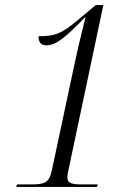

<svg xmlns="http://www.w3.org/2000/svg" viewBox="-20 -738 543 758"><path d="M44 0H363L366 -10H301C263 -10 246 -15 246 -38C246 -47 249 -62 252 -75L388 -718H358L284 -656C223 -605 197 -595 132 -595C132 -573 140 -559 164 -559C203 -559 243 -595 317 -671H318C309 -632 294 -579 275 -489L185 -67C175 -16 155 -10 105 -10H47Z"/></svg>

Font: Noto Serif Display SemiCondensed Light
Style: Italic
Weight: 300
Width: 4
Italic angle: -12°
Designer: Monotype Design Team
Foundry: Monotype Imaging Inc.
Version: Version 2.009